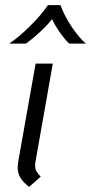

<svg xmlns="http://www.w3.org/2000/svg" viewBox="-20 -718 355 749"><path d="M49 -64Q49 -71 51 -87L119 -470H186L118 -85Q117 -80 117 -71Q117 -59 122 -50Q127 -41 139 -29L94 11Q71 -6 60 -24Q49 -42 49 -64ZM167 -698H216Q231 -656 260 -613Q289 -570 315 -548H250Q231 -566 211.5 -594.5Q192 -623 183 -644Q170 -625 139 -596Q108 -567 81 -548H16Q51 -571 95 -614Q139 -657 167 -698Z"/></svg>

Font: KoHo
Style: Italic
Weight: 400
Italic angle: -10°
Designer: Cadson Demak & Katatrad Team
Foundry: Cadson Demak Co.,Ltd.
Version: Version 1.000